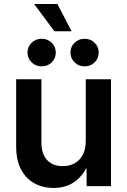

<svg xmlns="http://www.w3.org/2000/svg" viewBox="-20 -922 630 951"><path d="M245.6 8.8Q190.9 8.8 148.9 -14.9Q106.9 -38.6 83.5 -84.2Q60.1 -129.9 60.1 -195.8V-529.3H185.1V-215.3Q185.1 -159.7 213.1 -129.4Q241.2 -99.1 290.5 -99.1Q323.7 -99.1 349.4 -113Q375 -127 389.9 -155Q404.8 -183.1 404.8 -225.1V-529.3H529.8V0H409.2L408.2 -132.8H426.3Q401.9 -63 356.9 -27.1Q312 8.8 245.6 8.8ZM398.9 -593.3Q369.6 -593.3 349.4 -613.3Q329.1 -633.3 329.1 -661.6Q329.1 -690.4 349.4 -710.2Q369.6 -730 398.9 -730Q428.7 -730 448.7 -710.2Q468.8 -690.4 468.8 -661.6Q468.8 -632.8 448.7 -613Q428.7 -593.3 398.9 -593.3ZM186 -593.3Q156.7 -593.3 136.5 -613.3Q116.2 -633.3 116.2 -661.6Q116.2 -690.4 136.5 -710.2Q156.7 -730 186 -730Q215.8 -730 236.1 -710.2Q256.3 -690.4 256.3 -661.6Q256.3 -632.8 236.1 -613Q215.8 -593.3 186 -593.3ZM249.5 -767.1 148.9 -902.3H264.2L334.5 -767.1Z"/></svg>

Font: Inter 24pt SemiBold
Style: Regular
Weight: 600
Designer: Rasmus Andersson
Foundry: rsms
Version: Version 4.001;git-66647c0bb